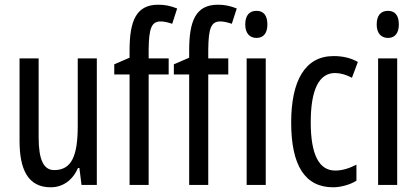

<svg xmlns="http://www.w3.org/2000/svg" viewBox="-20 -785 1771 815"><path d="M391 -537H310V-251C310 -123 284 -63 210 -63C165 -63 144 -107 144 -202V-537H63V-187C63 -67 98 10 195 10C246 10 288 -19 311 -72H317L326 0H391Z M696 -469V-537H611V-574C612 -665 623 -694 662 -694C677 -694 693 -690 711 -684L732 -749C704 -760 681 -765 652 -765C557 -765 530 -695 530 -571V-540L465 -512V-469H530V0H611V-469Z M949 -469V-537H864V-574C865 -665 876 -694 915 -694C930 -694 946 -690 964 -684L985 -749C957 -760 934 -765 905 -765C810 -765 783 -695 783 -571V-540L718 -512V-469H783V0H864V-469Z M1069 -739C1038 -739 1021 -719 1021 -681C1021 -645 1039 -624 1069 -624C1099 -624 1115 -645 1115 -681C1115 -718 1100 -739 1069 -739ZM1108 -537H1027V0H1108Z M1394 10C1424 10 1465 0 1493 -18V-86C1462 -70 1432 -61 1403 -61C1334 -61 1299 -129 1299 -266C1299 -404 1334 -475 1402 -475C1425 -475 1449 -468 1474 -455L1499 -522C1471 -538 1438 -547 1396 -547C1274 -547 1216 -441 1216 -265C1216 -82 1275 10 1394 10Z M1627 -739C1596 -739 1579 -719 1579 -681C1579 -645 1597 -624 1627 -624C1657 -624 1673 -645 1673 -681C1673 -718 1658 -739 1627 -739ZM1666 -537H1585V0H1666Z"/></svg>

Font: Noto Sans Ethiopic ExtCond
Style: Regular
Weight: 400
Width: 2
Designer: Monotype Design Team
Foundry: Monotype Imaging Inc.
Version: Version 2.102